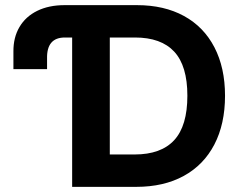

<svg xmlns="http://www.w3.org/2000/svg" viewBox="-20 -727 942 747"><path d="M231.4 -707H512.7Q618.7 -707 695.8 -664.8Q772.9 -622.6 814.2 -543Q855.5 -463.4 855.5 -354.5Q855.5 -244.6 814 -164.8Q772.5 -85 694.8 -42.5Q617.2 0 509.8 0H260.7V-581.1H232.4Q161.1 -581.1 163.1 -499V-458H32.2V-526.4Q31.7 -581.1 55.7 -621.8Q79.6 -662.6 124.8 -684.8Q169.9 -707 231.4 -707ZM503.9 -126Q606.4 -126 657.7 -181.6Q709 -237.3 709 -354.5Q709 -470.7 658 -525.9Q606.9 -581.1 504.9 -581.1H407.2V-126Z"/></svg>

Font: Pretendard Std
Style: Bold
Weight: 700
Designer: Base glyphs from Inter by Rasmus Andersson; Hangeul glyphs from Noto Sans CJK(Source Han Sans) by Jang Soo-young and Kan
Foundry: Kil Hyung-jin
Version: Version 1.309